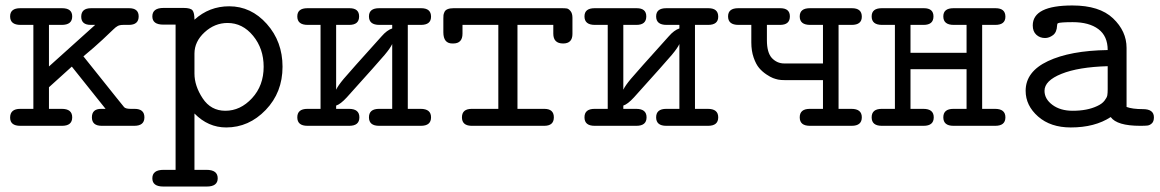

<svg xmlns="http://www.w3.org/2000/svg" viewBox="-20 -460 4240 702"><path d="M17 -30Q17 -62 54 -62Q54 -62 102 -62V-369H55Q17 -369 17 -400Q17 -430 54 -430H207Q244 -430 244 -400Q244 -369 206 -369H159V-217L328 -369H312Q277 -369 277 -399Q277 -430 313 -430H452Q487 -430 487 -400Q487 -369 451 -369H431Q418 -369 410.5 -365Q403 -361 394.5 -352.5Q386 -344 355.5 -315.5Q325 -287 285 -254Q305 -229 343 -181.5Q381 -134 406.5 -102Q432 -70 434 -68Q440 -62 458 -62H472Q508 -62 508 -31Q508 0 471 0H352Q316 0 316 -31Q316 -62 350 -62H366L243 -216H242L159 -141V-62H206Q244 -62 244 -31Q244 0 207 0H54Q17 0 17 -30Z M537 192Q537 161 578 161H622V-370H577Q537 -370 537 -400Q537 -431 578 -431H651Q677 -431 684 -422Q691 -413 691 -388Q745 -437 818 -437Q898 -437 955.5 -372.5Q1013 -308 1013 -216Q1013 -122 951.5 -58Q890 6 807 6Q741 6 691 -45V161H735Q776 161 776 192Q776 222 736 222H577Q537 222 537 192ZM691 -191Q691 -146 721 -100.5Q751 -55 804 -55Q859 -55 901.5 -101Q944 -147 944 -216Q944 -282 905.5 -329Q867 -376 812 -376Q765 -376 728 -342Q691 -308 691 -264Z M1104 -62Q1104 -62 1152 -62V-369H1105Q1067 -369 1067 -400Q1067 -430 1104 -430H1258Q1293 -430 1293 -400Q1293 -369 1257 -369Q1257 -369 1209 -369V-132Q1216 -147 1236.5 -171.5Q1257 -196 1375 -327Q1395 -350 1414 -356V-369H1367Q1329 -369 1329 -400Q1329 -430 1366 -430H1520Q1556 -430 1556 -399Q1556 -369 1519 -369H1471V-62H1518Q1556 -62 1556 -31Q1556 0 1519 0H1366Q1329 0 1329 -31Q1329 -62 1366 -62H1414V-299Q1407 -284 1386.5 -259.5Q1366 -235 1248 -104Q1225 -79 1209 -74V-62H1256Q1294 -62 1294 -31Q1294 0 1257 0H1104Q1067 0 1067 -31Q1067 -62 1104 -62Z M1601 -342V-392Q1601 -401 1601.5 -405Q1602 -409 1605 -416Q1608 -423 1616.5 -426.5Q1625 -430 1638 -430H2035Q2046 -430 2052.5 -429Q2059 -428 2066 -419.5Q2073 -411 2073 -395V-336Q2073 -301 2039 -301Q2003 -301 2003 -337V-369H1872V-62H1970Q2005 -62 2005 -31Q2005 0 1970 0H1703Q1669 -1 1669 -31Q1669 -62 1705 -62H1802V-369H1671V-337Q1671 -301 1637 -301H1634Q1601 -301 1601 -342Z M2154 -62Q2154 -62 2202 -62V-369H2155Q2117 -369 2117 -400Q2117 -430 2154 -430H2308Q2343 -430 2343 -400Q2343 -369 2307 -369Q2307 -369 2259 -369V-132Q2266 -147 2286.5 -171.5Q2307 -196 2425 -327Q2445 -350 2464 -356V-369H2417Q2379 -369 2379 -400Q2379 -430 2416 -430H2570Q2606 -430 2606 -399Q2606 -369 2569 -369H2521V-62H2568Q2606 -62 2606 -31Q2606 0 2569 0H2416Q2379 0 2379 -31Q2379 -62 2416 -62H2464V-299Q2457 -284 2436.5 -259.5Q2416 -235 2298 -104Q2275 -79 2259 -74V-62H2306Q2344 -62 2344 -31Q2344 0 2307 0H2154Q2117 0 2117 -31Q2117 -62 2154 -62Z M2642 -400Q2642 -430 2679 -430H2833Q2868 -430 2868 -400Q2868 -369 2832 -369Q2832 -369 2784 -369V-313Q2784 -268 2802 -248Q2821 -228 2847 -228H2989V-369H2942Q2904 -369 2904 -400Q2904 -430 2941 -430H3095Q3131 -430 3131 -399Q3131 -369 3094 -369H3046V-62H3093Q3131 -62 3131 -31Q3131 0 3094 0H2941Q2904 0 2904 -31Q2904 -62 2941 -62H2989V-167H2852Q2834 -167 2825 -169Q2816 -171 2806.5 -174.5Q2797 -178 2782 -188Q2767 -198 2755.5 -211.5Q2744 -225 2735.5 -249.5Q2727 -274 2727 -305V-369H2680Q2642 -369 2642 -400Z M3204 -62Q3204 -62 3252 -62V-369H3205Q3167 -369 3167 -400Q3167 -430 3204 -430H3358Q3393 -430 3393 -400Q3393 -369 3357 -369Q3357 -369 3309 -369V-267H3514V-369H3467Q3429 -369 3429 -400Q3429 -430 3466 -430H3620Q3656 -430 3656 -399Q3656 -369 3619 -369H3571V-62H3618Q3656 -62 3656 -31Q3656 0 3619 0H3466Q3429 0 3429 -31Q3429 -62 3466 -62H3514V-207H3309V-62H3356Q3394 -62 3394 -31Q3394 0 3357 0H3204Q3167 0 3167 -31Q3167 -62 3204 -62Z M3730 -128Q3730 -198 3811.5 -236.5Q3893 -275 4030 -277Q4030 -328 3996 -353.5Q3962 -379 3902 -379Q3880 -379 3866 -378Q3851 -377 3848 -375Q3845 -373 3845 -367Q3844 -342 3830 -331.5Q3816 -321 3801 -321Q3782 -321 3769 -333Q3756 -345 3756 -367Q3756 -440 3901 -440Q4000 -440 4049.5 -393Q4099 -346 4099 -285V-69Q4120 -61 4159 -61Q4199 -61 4199 -31Q4199 -16 4191.5 -9Q4184 -2 4175.5 -1Q4167 0 4149 0Q4064 0 4041 -32Q3983 6 3895 6Q3821 6 3775.5 -34Q3730 -74 3730 -128ZM3799 -128Q3799 -98 3828 -76.5Q3857 -55 3902 -55Q3955 -55 3991 -72Q4009 -80 4018 -91.5Q4027 -103 4028.5 -111Q4030 -119 4030 -134V-218Q3923 -215 3861 -190Q3799 -165 3799 -128Z"/></svg>

Font: CMU Typewriter Text
Style: Regular
Weight: 500
Monospace: yes
Version: Version 0.7.0